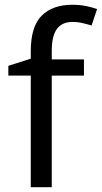

<svg xmlns="http://www.w3.org/2000/svg" viewBox="-20 -785 427 805"><path d="M332 -468H197V0H109V-468H15V-509L109 -539V-570Q109 -674 155 -719.5Q201 -765 283 -765Q315 -765 341.5 -759.5Q368 -754 387 -747L364 -678Q348 -683 327 -688Q306 -693 284 -693Q240 -693 218.5 -663.5Q197 -634 197 -571V-536H332Z"/></svg>

Font: Noto Sans Lao
Style: Regular
Weight: 400
Designer: Monotype Design Team
Foundry: Monotype Imaging Inc.
Version: Version 2.003; ttfautohint (v1.8.4.7-5d5b)